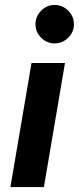

<svg xmlns="http://www.w3.org/2000/svg" viewBox="-20 -754 318 774"><path d="M107 -500H242L157 0H22ZM123 -656Q123 -688 146 -711Q169 -734 200 -734Q232 -734 255 -711Q278 -688 278 -656Q278 -625 255 -602Q232 -579 200 -579Q169 -579 146 -602Q123 -625 123 -656Z"/></svg>

Font: Oak Sans
Style: Bold Italic
Weight: 700
Italic angle: -9.5°
Foundry: Erik Kennedy, Walven
Version: Version 1.000